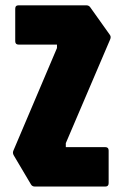

<svg xmlns="http://www.w3.org/2000/svg" viewBox="-20 -686 454 706"><path d="M108.5 0Q98 0 93.5 -8.5L31 -114Q25.5 -123 29 -131.5L195.5 -523.5L189.5 -497.5V-536L200 -522H48.5Q36 -522 36 -534.5V-654Q36 -666.5 48.5 -666.5H297Q307 -666.5 312 -659L383.5 -558.5Q389.5 -551 385 -541L216 -145.5L222 -181.5V-127.5L209 -145H367Q379.5 -145 379.5 -132.5V-12.5Q379.5 0 367 0Z"/></svg>

Font: Jaro 24pt
Style: Regular
Weight: 400
Designer: Agyei Archer, Celine Hurka, Mirko Velimirović
Version: Version 1.000